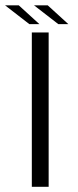

<svg xmlns="http://www.w3.org/2000/svg" viewBox="-56 -716 300 736"><path d="M66 0H130.5V-591.5H66ZM167.5 -623.5H206L127 -695.5H74.5ZM56.5 -623.5H95L16 -695.5H-36.5Z"/></svg>

Font: Anybody SemiExpanded Light
Style: Regular
Weight: 300
Width: 6
Version: Version 1.113;gftools[0.9.25]